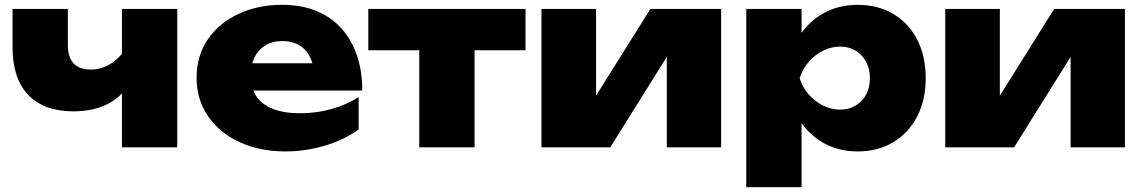

<svg xmlns="http://www.w3.org/2000/svg" viewBox="-20 -610 4730 795"><path d="M284 -149Q162 -149 97 -217Q32 -285 32 -414V-573H261V-424Q261 -322 356 -322Q401 -322 441.5 -348Q482 -374 508 -424L520 -281Q497 -219 434.5 -184Q372 -149 284 -149ZM485 0V-573H714V0Z M1162 17Q1056 17 973 -21Q890 -59 842 -128Q794 -197 794 -289Q794 -379 840.5 -447Q887 -515 967.5 -552.5Q1048 -590 1148 -590Q1253 -590 1327 -546.5Q1401 -503 1440.5 -423Q1480 -343 1480 -235H981V-348H1348L1281 -310Q1276 -353 1259.5 -381.5Q1243 -410 1215.5 -425Q1188 -440 1150 -440Q1108 -440 1078.5 -422Q1049 -404 1033.5 -372Q1018 -340 1018 -299Q1018 -248 1040.5 -213Q1063 -178 1109 -159.5Q1155 -141 1223 -141Q1288 -141 1350.5 -158Q1413 -175 1465 -208V-74Q1404 -30 1324 -6.5Q1244 17 1162 17Z M1716 -494H1945V0H1716ZM1505 -573H2156V-402H1505Z M2222 0V-573H2448V-127L2403 -142L2673 -573H2966V0H2741V-461L2785 -445L2507 0Z M3070 -573H3299V-420L3290 -394V-219L3299 -168V165H3070ZM3229 -286Q3241 -379 3281.5 -447.5Q3322 -516 3386 -553Q3450 -590 3531 -590Q3615 -590 3678.5 -552.5Q3742 -515 3777.5 -446.5Q3813 -378 3813 -286Q3813 -196 3777.5 -127.5Q3742 -59 3678.5 -21Q3615 17 3531 17Q3449 17 3385.5 -20.5Q3322 -58 3282 -126.5Q3242 -195 3229 -286ZM3582 -286Q3582 -324 3566.5 -353.5Q3551 -383 3523 -400Q3495 -417 3459 -417Q3422 -417 3388 -400Q3354 -383 3328.5 -353.5Q3303 -324 3291 -286Q3303 -248 3328.5 -219Q3354 -190 3388 -173Q3422 -156 3459 -156Q3495 -156 3523 -173Q3551 -190 3566.5 -219Q3582 -248 3582 -286Z M3894 0V-573H4120V-127L4075 -142L4345 -573H4638V0H4413V-461L4457 -445L4179 0Z"/></svg>

Font: Unbounded ExtraBold
Style: Regular
Weight: 800
Designer: Luke Prowse, Jean-Baptiste Morizot, Fátima Lázaro, Florian Runge
Foundry: NaN
Version: Version 1.701;gftools[0.9.28.dev5+ged2979d]